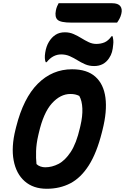

<svg xmlns="http://www.w3.org/2000/svg" viewBox="-20 -1149 774 1189"><path d="M426 -720Q519 -720 570.5 -674Q622 -628 633 -544Q644 -460 615 -345L611 -329Q579 -202 530 -125Q481 -48 416 -14Q351 20 269 20Q186 20 133 -26.5Q80 -73 64.5 -156Q49 -239 76 -347L80 -363Q125 -542 214.5 -631Q304 -720 426 -720ZM217 -311Q205 -260 203.5 -214Q202 -168 206 -133Q216 -123 230.5 -118Q245 -113 260 -113Q302 -113 342.5 -134Q383 -155 418 -208Q453 -261 475 -357L478 -370Q492 -429 490 -477Q488 -525 471 -555Q459 -561 446 -564Q433 -567 416 -567Q354 -567 301.5 -509Q249 -451 220 -324ZM576 -877Q605 -877 628 -887Q651 -897 671 -925H677Q680 -914 681.5 -901Q683 -888 681 -873Q679 -847 673.5 -827Q668 -807 655 -788Q623 -740 563 -740Q532 -740 507 -751Q482 -762 459.5 -776Q437 -790 412.5 -801Q388 -812 359 -812Q307 -812 269 -764H263Q254 -785 260 -823Q266 -862 283 -890Q300 -918 324 -933.5Q348 -949 382 -949Q411 -949 436 -938Q461 -927 483.5 -913Q506 -899 529 -888Q552 -877 576 -877ZM343 -1129H675Q711 -1129 725 -1111Q739 -1093 731 -1062Q727 -1046 720 -1033Q713 -1020 705 -1009H422Q355 -1009 336.5 -1026.5Q318 -1044 326 -1084Q329 -1099 333.5 -1109.5Q338 -1120 343 -1129Z"/></svg>

Font: Recursive Sn Csl St XBd
Style: Italic
Weight: 800
Italic angle: -15°
Version: Version 1.079;hotconv 1.0.112;makeotfexe 2.5.65598; ttfautoh